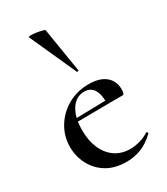

<svg xmlns="http://www.w3.org/2000/svg" viewBox="-185 -812 785 905"><g transform="rotate(-30 207.0 -359.5)"><path d="M231 12Q167 12 123 -15Q79 -42 56 -86.5Q33 -131 33 -181Q33 -240 62.5 -288.5Q92 -337 142.5 -366Q193 -395 257 -395Q316 -395 348 -368.5Q380 -342 380 -296Q380 -285 378 -277Q376 -269 369 -269H286Q289 -317 273 -346Q257 -375 221 -375Q176 -375 149 -333.5Q122 -292 122 -222Q122 -165 140.5 -122.5Q159 -80 193.5 -56Q228 -32 276 -32Q301 -32 328 -39.5Q355 -47 378 -62Q380 -64 383.5 -60Q387 -56 385 -53Q349 -18 311 -3Q273 12 231 12ZM93 -267 92 -284 314 -289V-269ZM124 -727Q123 -731 135 -731Q147 -731 164.5 -728.5Q182 -726 195.5 -722.5Q209 -719 209 -716L248 -476Q249 -474 244 -472.5Q239 -471 238 -474Z"/></g></svg>

Font: Cormorant Light SemiBold
Style: Regular
Weight: 600
Version: Version 4.000